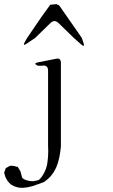

<svg xmlns="http://www.w3.org/2000/svg" viewBox="-28 -779 548 935"><path d="M20.5 28.3H35.2L58.6 34.2L71.3 54.7L80.1 86.9L88.9 93.8L100.6 98.6L116.2 102.5L135.7 103.5L161.1 97.7L172.9 85L181.6 72.3L189.5 57.6L196.3 41L201.2 23.4L204.1 2.9L206.1 -19.5L207 -43.9L206.1 -66.4V-434.6Q206.1 -463.9 177.7 -459H156.2Q130.9 -470.7 158.2 -475.6L247.1 -493.2Q266.6 -497.1 268.6 -475.6V-66.4L265.6 -40L260.7 -11.7L253.9 14.6L245.1 38.1L233.4 59.6L219.7 78.1L205.1 92.8L186.5 107.4L131.8 127L107.4 132.8L84 135.7L63.5 134.8L43 128.9L24.4 119.1L9.8 103.5L-1 85L-7.8 62.5L0 40ZM216.8 -755.9 247.1 -758.8 260.7 -752 370.1 -594.7 377.9 -572.3Q387.7 -544.9 366.2 -563.5L331.1 -594.7L257.8 -666Q237.3 -686.5 216.8 -666L143.6 -594.7L103.5 -567.4Q79.1 -550.8 93.8 -576.2L104.5 -594.7L172.9 -695.3Z"/></svg>

Font: B2 Hana
Style: Regular
Weight: 500
Version: 2020-08-05; (max)